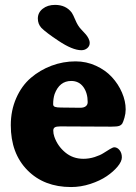

<svg xmlns="http://www.w3.org/2000/svg" viewBox="-20 -753 561 790"><path d="M220.2 -585.4Q169.9 -618.7 150.4 -638.2Q135.7 -654.3 135.7 -676.8Q135.7 -701.2 155.8 -717Q175.8 -732.9 206.5 -732.9Q251.5 -732.9 275.4 -700.7Q280.3 -693.8 290.3 -670.2Q300.3 -646.5 313 -633.3Q326.7 -618.7 332.8 -611.8Q338.9 -605 344 -595.2Q349.1 -585.4 349.1 -576.2Q349.1 -563.5 339.1 -554.9Q329.1 -546.4 314.9 -546.4Q278.3 -546.4 220.2 -585.4ZM291 -500.5Q335.4 -500.5 374.8 -482.4Q414.1 -464.4 440.4 -435.8Q466.8 -407.2 481.9 -372.1Q497.1 -336.9 497.1 -302.7Q497.1 -286.1 492.2 -269Q487.3 -252 483.4 -245.1Q478.5 -237.8 470 -234.9Q461.4 -231.9 438 -231.9L227.5 -232.9Q211.9 -232.9 205.6 -229Q199.2 -225.1 199.2 -215.8Q199.2 -203.1 203.6 -190.4Q216.8 -152.3 248.3 -126Q279.8 -99.6 323.2 -99.6Q346.7 -99.6 369.6 -106.9Q392.6 -114.3 406.2 -123.3Q419.9 -132.3 432.4 -139.6Q444.8 -147 450.2 -147Q462.4 -147 471.9 -135.3Q481.4 -123.5 481.4 -105.5Q481.4 -88.9 464.1 -67.9Q446.8 -46.9 419.2 -28.1Q391.6 -9.3 352.1 3.7Q312.5 16.6 272.5 16.6Q161.1 16.6 92.8 -52.7Q24.4 -122.1 24.4 -237.8Q24.4 -298.8 46.9 -349.6Q69.3 -400.4 106.9 -432.6Q144.5 -464.8 192.1 -482.7Q239.7 -500.5 291 -500.5ZM310.1 -309.6Q324.7 -309.6 332.8 -315.7Q340.8 -321.8 340.8 -333Q340.8 -370.6 322.8 -395.3Q304.7 -419.9 272.9 -419.9Q224.6 -419.9 204.6 -365.7Q198.7 -347.2 198.7 -324.2Q198.7 -315.9 206.5 -313.2Q214.4 -310.5 231.4 -310.5Z"/></svg>

Font: Cooper* ExtraBold
Style: Regular
Weight: 800
Designer: Owen Earl
Foundry: indestructible type*
Version: Version 0.001